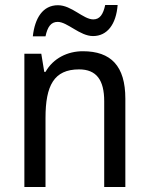

<svg xmlns="http://www.w3.org/2000/svg" viewBox="-20 -752 599 772"><path d="M112 -606H163C171 -644 185 -664 212 -664C251 -664 301 -607 354 -607C411 -607 447 -654 453 -732H403C395 -695 382 -674 355 -674C315 -674 268 -731 213 -731C152 -731 120 -679 112 -606ZM313 -546C252 -546 194 -518 163 -463H158L146 -536H78V0H163V-278C163 -408 197 -473 298 -473C368 -473 399 -430 399 -345V0H484V-355C484 -487 426 -546 313 -546Z"/></svg>

Font: Noto Sans Arabic SemCond
Style: Regular
Weight: 400
Width: 4
Designer: Monotype Design Team, Nadine Chahine, Nizar Qandah and Khaled Hosny
Foundry: Monotype Imaging Inc.
Version: Version 2.012